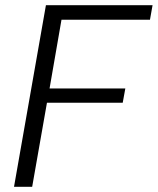

<svg xmlns="http://www.w3.org/2000/svg" viewBox="-20 -720 608 740"><path d="M34 0 157 -700H568L558 -644H217L171 -379H463L453 -324H161L104 0Z"/></svg>

Font: DM Sans 16pt Light
Style: Italic
Weight: 300
Italic angle: -10°
Version: Version 4.004;gftools[0.9.30]